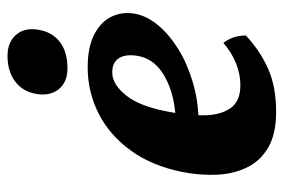

<svg xmlns="http://www.w3.org/2000/svg" viewBox="-136 -572 718 485"><g transform="rotate(-90 222.5 -330.0)"><path d="M181.6 9Q125.6 9 91.4 -11.2Q57.2 -31.4 41 -65.7Q24.7 -100 23.1 -142Q21.5 -184.1 30 -227.8Q45.5 -304.5 84.1 -357.9Q122.7 -411.4 177.3 -439.2Q232 -467 294.7 -467Q345.7 -467 377.9 -450.2Q410 -433.5 422.9 -405.9Q435.9 -378.3 429.4 -345.6Q423.4 -315.7 399.5 -287.7Q375.6 -259.6 339.1 -237.3Q302.5 -214.9 256.4 -201.4Q210.3 -187.8 159.5 -186.8L162.5 -244.7Q225.3 -247.1 269.8 -271.6Q314.4 -296 322.8 -337.8Q328.8 -368.8 318.3 -386.9Q307.8 -405 281.3 -405Q251.4 -405 222.9 -369.3Q194.5 -333.7 181.1 -256.7Q172.5 -212 173.3 -171.6Q174 -131.1 191.3 -106.2Q208.6 -81.3 249.2 -81.3Q277.9 -81.3 305.5 -92.7Q333.1 -104.1 356 -124.2Q365.5 -111.9 370 -98.6Q374.5 -85.4 374.9 -67.5Q336.1 -31.3 290.5 -11.1Q244.9 9 181.6 9ZM292.1 -518.1Q257.2 -518.1 239.4 -539.8Q221.6 -561.6 227.1 -596.4Q233.1 -631.2 258.7 -650.3Q284.3 -669.5 323.5 -669.5Q357.9 -669.5 376.9 -647.5Q396 -625.5 388.9 -589.1Q382.9 -555.8 358.1 -537Q333.3 -518.1 292.1 -518.1Z"/></g></svg>

Font: Vollkorn
Style: Italic
Weight: 400
Italic angle: -11°
Designer: Friedrich Althausen
Foundry: Friedrich Althausen
Version: Version 5.001